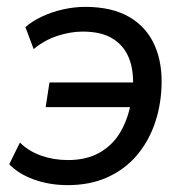

<svg xmlns="http://www.w3.org/2000/svg" viewBox="-20 -530 544 559"><path d="M177 9Q124 9 78.5 -7.5Q33 -24 7 -52L38 -115Q63 -90 99.5 -77Q136 -64 178 -64Q233 -64 271.5 -86.5Q310 -109 332 -148Q354 -187 362 -236L369 -218H113L124 -290H377L367 -274Q370 -323 356 -359.5Q342 -396 309 -417Q276 -438 221 -438Q185 -438 147 -425.5Q109 -413 78 -387L54 -451Q73 -468 101.5 -481.5Q130 -495 163 -502.5Q196 -510 228 -510Q306 -510 356.5 -480.5Q407 -451 430.5 -397.5Q454 -344 450 -272Q447 -215 428.5 -164.5Q410 -114 376 -75Q342 -36 292 -13.5Q242 9 177 9Z"/></svg>

Font: Nunitoga
Style: Medium Italic
Weight: 500
Italic angle: -9°
Designer: Vernon Adams
Foundry: Vernon Adams
Version: Version 1.0